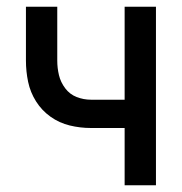

<svg xmlns="http://www.w3.org/2000/svg" viewBox="-20 -550 540 570"><path d="M350 0H443V-530H350V-254H250Q228 -254 207.5 -262Q187 -270 173.5 -288Q160 -306 155 -327Q150 -348 150 -370V-530H57V-370Q57 -338 63.5 -307Q70 -276 87 -249Q104 -222 130 -203.5Q156 -185 187 -177.5Q218 -170 250 -170H350Z"/></svg>

Font: Iosevka SS08 Medium
Style: Regular
Weight: 500
Monospace: yes
Designer: Belleve Invis
Foundry: Belleve Invis
Version: Version 3.4.3; ttfautohint (v1.8.3)